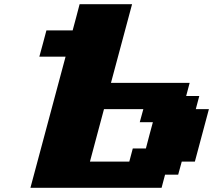

<svg xmlns="http://www.w3.org/2000/svg" viewBox="-20 -895 1040 915"><path d="M125 0H750L766.6 -62.5H829.1L846.2 -125H908.7Q919.9 -166.5 942.1 -249.8Q964.4 -333 975.6 -375H913.1L929.7 -437.5H867.2L883.8 -500H508.8Q525.4 -562.5 559.1 -687.5Q592.8 -812.5 609.4 -875H359.4Q354 -854 343 -812.5Q332 -771 326.2 -750H201.2Q195.8 -729.5 184.6 -687.7Q173.3 -646 167.5 -625H292.5Q264.6 -520.5 208.7 -312.3Q152.8 -104 125 0ZM596.2 -125H408.7Q419.9 -167 442.1 -250Q464.4 -333 475.6 -375H663.1L646 -312.5H708.5Q702.6 -292 691.7 -250.2Q680.7 -208.5 675.3 -187.5H612.8Z"/></svg>

Font: Faithful 32x
Style: BoldOblique
Weight: 400
Foundry: Faithful Resource Pack
Version: Version 1.0; January 27, 2023